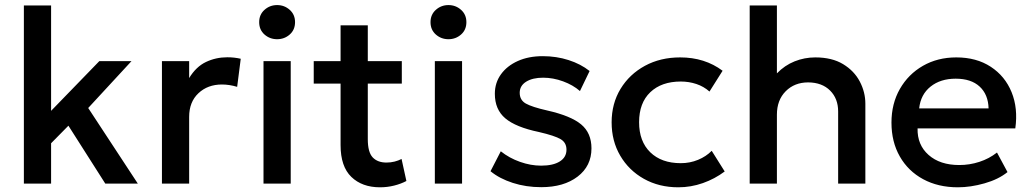

<svg xmlns="http://www.w3.org/2000/svg" viewBox="-20 -742 4162 776"><path d="M76.5 0V-720H186.5V-294L381.5 -495H511.5L336.5 -305.5L537 0H405.5L256.5 -234L186.5 -163V0Z M634.5 0V-495H744.5V-426.5Q772.5 -472.5 812.5 -491.5Q852.5 -510.5 898.5 -510.5Q927 -510.5 953 -504.5L938.5 -391Q907 -400.5 877 -400.5Q819.5 -400.5 782 -365.2Q744.5 -330 744.5 -269.5V0Z M1045 0V-495H1155V0ZM1100 -583.5Q1070.5 -583.5 1049 -602.5Q1027.5 -621.5 1027.5 -652.5Q1027.5 -683 1049 -702.2Q1070.5 -721.5 1100 -721.5Q1129.5 -721.5 1151 -702.2Q1172.5 -683 1172.5 -652.5Q1172.5 -621.5 1151 -602.5Q1129.5 -583.5 1100 -583.5Z M1516 15Q1443.5 15 1400 -27Q1356.5 -69 1356.5 -155.5V-404H1248V-495H1356.5V-639.5H1466.5V-495H1604V-404H1466.5V-179.5Q1466.5 -127 1486.2 -106Q1506 -85 1542 -85Q1559.5 -85 1575 -89Q1590.5 -93 1603 -99.5L1622.5 -10.5Q1601 1 1573.2 8Q1545.5 15 1516 15Z M1737.5 0V-495H1847.5V0ZM1792.5 -583.5Q1763 -583.5 1741.5 -602.5Q1720 -621.5 1720 -652.5Q1720 -683 1741.5 -702.2Q1763 -721.5 1792.5 -721.5Q1822 -721.5 1843.5 -702.2Q1865 -683 1865 -652.5Q1865 -621.5 1843.5 -602.5Q1822 -583.5 1792.5 -583.5Z M2167.5 14.5Q2106 14.5 2052.5 -2.8Q1999 -20 1962.5 -50L2004 -130.5Q2038.5 -103 2081.8 -87.8Q2125 -72.5 2167 -72.5Q2215.5 -72.5 2242.5 -89.5Q2269.5 -106.5 2269.5 -137Q2269.5 -165.5 2246 -179.5Q2222.5 -193.5 2158 -208.5Q2064.5 -228 2022.2 -263.8Q1980 -299.5 1980 -363Q1980 -407.5 2004.8 -441.8Q2029.5 -476 2073 -495.5Q2116.5 -515 2173.5 -515Q2229 -515 2278 -499.2Q2327 -483.5 2363 -455L2324 -374Q2296 -398.5 2255.8 -413.2Q2215.5 -428 2175 -428Q2132.5 -428 2106.5 -411.8Q2080.5 -395.5 2080.5 -367Q2080.5 -337.5 2105.2 -323.5Q2130 -309.5 2191.5 -295.5Q2287 -274 2328.8 -239.2Q2370.5 -204.5 2370.5 -142.5Q2370.5 -71 2314.5 -28.2Q2258.5 14.5 2167.5 14.5Z M2721.5 15Q2643.5 15 2582.5 -19.2Q2521.5 -53.5 2486.8 -112.8Q2452 -172 2452 -247.5Q2452 -323.5 2488 -382.8Q2524 -442 2586.5 -476Q2649 -510 2729 -510Q2828.5 -510 2900.5 -456L2847.5 -372Q2824.5 -392.5 2794.5 -402.5Q2764.5 -412.5 2731.5 -412.5Q2653.5 -412.5 2608.2 -369.2Q2563 -326 2563 -248Q2563 -170.5 2608.2 -126.5Q2653.5 -82.5 2731.5 -82.5Q2768.5 -82.5 2801.2 -96Q2834 -109.5 2856.5 -132.5L2909 -49Q2869 -19 2820.8 -2Q2772.5 15 2721.5 15Z M3010 0V-720H3120V-445.5Q3151.5 -478 3191.5 -494Q3231.5 -510 3275 -510Q3342.5 -510 3387.5 -482.8Q3432.5 -455.5 3455 -412.5Q3477.5 -369.5 3477.5 -323V0H3367.5V-291.5Q3367.5 -343.5 3335 -376Q3302.5 -408.5 3246.5 -409Q3191 -409 3155.5 -373.2Q3120 -337.5 3120 -278.5V0Z M3851.5 15Q3771.5 15 3711 -17.8Q3650.5 -50.5 3616.8 -109.5Q3583 -168.5 3583 -246.5Q3583 -323 3617 -382.5Q3651 -442 3710.2 -476Q3769.5 -510 3845 -510Q3926.5 -510 3984.2 -472.2Q4042 -434.5 4068.5 -369.5Q4095 -304.5 4083.5 -223H3688.5Q3687 -156.5 3733 -115.8Q3779 -75 3857 -75Q3899 -75 3938.2 -87.8Q3977.5 -100.5 4009.5 -125.5L4052 -46.5Q4015.5 -17 3959.2 -1Q3903 15 3851.5 15ZM3695 -304H3975.5Q3974 -360 3939.5 -392Q3905 -424 3842.5 -424Q3781 -424 3741 -392Q3701 -360 3695 -304Z"/></svg>

Font: Geologica
Style: Regular
Weight: 400
Designer: Sindre Bremnes, Frode Helland
Foundry: Monokrom Skriftforlag AS
Version: Version 1.010; ttfautohint (v1.8.4.7-5d5b);gftools[0.9.28]